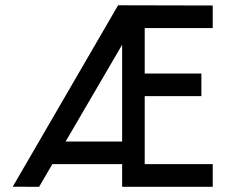

<svg xmlns="http://www.w3.org/2000/svg" viewBox="-20 -723 887 743"><path d="M452.6 -87.9H182.6L131.3 0L29.3 -0.5L437 -702.6L803.2 -701.7V-614.3H540V-438.5H759.3V-351.1H540V-87.9H803.2V0H452.6ZM452.6 -175.3V-549.8L233.9 -175.3Z"/></svg>

Font: Aeronef
Style: Regular
Weight: 400
Designer: Peter Wiegel - CAT-Fonts Germany
Foundry: CAT-Fonts, Peter Wiegel
Version: Version 0.002